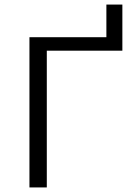

<svg xmlns="http://www.w3.org/2000/svg" viewBox="-20 -821 587 841"><path d="M446 -801H516V-599H185V0H109V-658H446Z"/></svg>

Font: EauTestSC
Style: Regular
Weight: 400
Designer: Christian Thalmann (Catharsis Fonts)
Version: Version 0.001;PS 000.001;hotconv 1.0.88;makeotf.lib2.5.64775